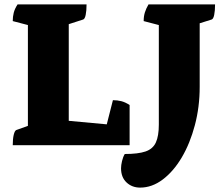

<svg xmlns="http://www.w3.org/2000/svg" viewBox="-20 -661 1021 874"><path d="M38 0Q38 -29 42.5 -47.5Q47 -66 54 -69L107 -88V-547L38 -565Q38 -585 42.5 -603Q47 -621 60 -641H374Q374 -612 370 -593Q366 -574 358 -572L293 -551V-111L466 -95L494 -205Q514 -205 532 -200.5Q550 -196 570 -183V0ZM618 193Q581 193 556 169.5Q531 146 531 105Q531 91 535.5 72Q540 53 548 40Q609 40 642.5 28.5Q676 17 689.5 -12.5Q703 -42 703 -94V-547L634 -565Q634 -587 639.5 -604.5Q645 -622 656 -641H959Q959 -612 955 -593Q951 -574 943 -572L889 -555V-265Q889 -174 867 -91Q845 -8 807.5 55.5Q770 119 721 156Q672 193 618 193Z"/></svg>

Font: Petrona Black
Style: Regular
Weight: 900
Designer: Ringo R. Seeber
Foundry: Ringo R. Seeber
Version: Version 2.001; ttfautohint (v1.8.3)